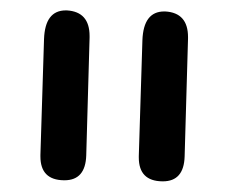

<svg xmlns="http://www.w3.org/2000/svg" viewBox="-20 -795 464 362"><path d="M106 -775.4Q148.9 -772.9 148.9 -727.1Q148.9 -725.6 148.9 -724.1L142.6 -502Q141.1 -455.1 101.6 -455.1H100.6Q56.2 -455.6 56.2 -500Q56.2 -501.5 56.2 -502.9L63 -721.2Q64.9 -775.4 104 -775.4Q105 -775.4 106 -775.4ZM291.5 -773.4Q334.5 -771 334.5 -725.1Q334.5 -723.6 334.5 -722.2L328.1 -500Q326.7 -453.1 287.1 -453.1H286.1Q241.7 -453.6 241.7 -498Q241.7 -499.5 241.7 -501L248.5 -719.2Q250.5 -773.4 289.6 -773.4Q290.5 -773.4 291.5 -773.4Z"/></svg>

Font: Comic Relief
Style: Regular
Weight: 400
Designer: Jeff Davis
Foundry: Loudifier
Version: Version 1.0